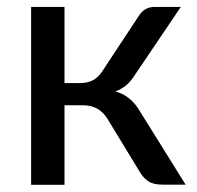

<svg xmlns="http://www.w3.org/2000/svg" viewBox="-20 -527 561 548"><path d="M421.4 -507.3H496.1L366.2 -314.9Q343.3 -277.3 309.1 -266.1Q353 -254.4 378.9 -210L509.8 0H444.3Q418.9 0 405 -8.5Q391.1 -17.1 380.9 -33.2L286.6 -188Q262.7 -226.6 217.3 -226.6H164.1V0.5H68.8V-507.3H164.1V-290H210.4Q251 -290 272 -323.7L376 -481.4Q392.1 -507.3 421.4 -507.3Z"/></svg>

Font: Lato-Medium
Style: Regular
Weight: 500
Designer: Lukasz Dziedzic
Foundry: tyPoland Lukasz Dziedzic
Version: Version 2.006; 2014-01-15